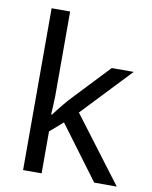

<svg xmlns="http://www.w3.org/2000/svg" viewBox="-85 -824 704 888"><g transform="rotate(10 267.0 -380.0)"><path d="M172 -363Q172 -347 170.5 -321Q169 -295 168 -276H172Q178 -284 190 -299Q202 -314 214.5 -329.5Q227 -345 236 -355L407 -536H510L293 -307L525 0H419L233 -250L172 -197V0H85V-760H172Z"/></g></svg>

Font: Noto Sans New Tai Lue
Style: Regular
Weight: 400
Designer: Monotype Design Team
Foundry: Monotype Imaging Inc.
Version: Version 2.003